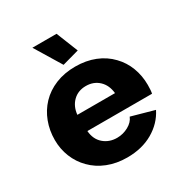

<svg xmlns="http://www.w3.org/2000/svg" viewBox="-172 -860 948 998"><g transform="rotate(-30 302.0 -360.5)"><path d="M360 -601 308 -731H163L259 -573ZM558 -130 422 -168Q411 -140 379 -122.5Q347 -105 311 -105Q264 -105 231 -133.5Q198 -162 194 -213H582Q586 -230 586 -264Q586 -319 567.5 -368Q549 -417 513 -454Q476 -493 423.5 -514Q371 -535 306 -535Q241 -535 188 -513.5Q135 -492 98 -453Q62 -415 43 -364.5Q24 -314 24 -257Q24 -203 43.5 -154.5Q63 -106 99 -70Q136 -32 189 -11Q242 10 306 10Q395 10 460.5 -28Q526 -66 558 -130ZM304 -420Q350 -420 381 -391Q412 -362 417 -312H191Q196 -361 226.5 -390.5Q257 -420 304 -420Z"/></g></svg>

Font: RT Raleway ExtraBold
Style: Regular
Weight: 400
Designer: Matt McInerney, Pablo Impallari, Rodrigo Fuenzalida — Edited by Milan Moffatt in April 2016
Foundry: Matt McInerney, Pablo Impallari, Rodrigo Fuenzalida — Edited by Milan Moffatt in April 2016
Version: Version 3.001